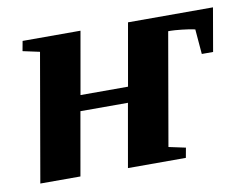

<svg xmlns="http://www.w3.org/2000/svg" viewBox="-58 -537 784 614"><g transform="rotate(-10 334.0 -229.5)"><path d="M347.2 -205.6H192.9L156.7 0H26.4L98.6 -415L43.9 -426.8L49.8 -459H237.8L202.1 -256.3H356.4L392.1 -459H668L643.6 -318.4H606.9L600.1 -399.4Q583.5 -403.3 557.9 -406Q532.2 -408.7 522.5 -408.7H513.7L450.2 -43.9L504.9 -32.2L499 0H311Z"/></g></svg>

Font: Tinos
Style: Bold Italic
Weight: 700
Italic angle: -16.333°
Designer: Steve Matteson
Foundry: Monotype Imaging Inc.
Version: Version 1.23